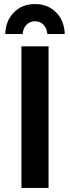

<svg xmlns="http://www.w3.org/2000/svg" viewBox="-20 -929 346 949"><path d="M86 -700H220V0H86ZM6 -761Q8 -827 49 -868Q90 -909 153 -909Q216 -909 257 -868Q298 -827 300 -761H214Q212 -789 195 -806.5Q178 -824 153 -824Q128 -824 111 -806.5Q94 -789 92 -761Z"/></svg>

Font: Gontserrat Medium
Style: Regular
Weight: 500
Designer: Julieta Ulanovsky
Foundry: Julieta Ulanovsky
Version: Version 6.001